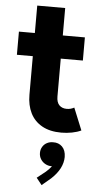

<svg xmlns="http://www.w3.org/2000/svg" viewBox="-64 -715 537 1056"><g transform="rotate(5 205.0 -186.5)"><path d="M97.7 -184.6V-397.5H9.8V-525.4H97.7V-676.8H252V-525.4H374V-397.5H252V-188.5Q252 -156.2 267.3 -140.6Q282.7 -125 308.6 -125Q330.6 -125 349.6 -135.7L399.4 -13.7Q377.9 -3.4 348.9 2.2Q319.8 7.8 290 7.8Q226.6 7.8 183.6 -16.4Q140.6 -40.5 119.1 -83.7Q97.7 -127 97.7 -184.6ZM177.2 266.6 224.1 229.5Q242.2 214.4 255.4 196.3H250.5Q233.9 196.3 218.3 187.7Q202.6 179.2 192.9 163.8Q183.1 148.4 183.1 128.9Q183.1 109.9 192.4 94.7Q201.7 79.6 217.3 71.8Q232.9 64 250.5 64.5Q280.8 63.5 300.5 83Q320.3 102.5 320.8 139.6Q320.3 204.1 257.3 262.7L207.5 304.7Z"/></g></svg>

Font: Reddit Sans Fudge ExtraBold
Style: Regular
Weight: 800
Designer: Stephen Hutchings
Foundry: Reddit
Version: Version 1.011